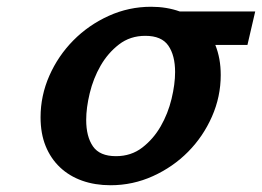

<svg xmlns="http://www.w3.org/2000/svg" viewBox="-20 -534 775 568"><path d="M100 -187Q100 -251 126 -310Q152 -369 197 -414.5Q242 -460 301.5 -487Q361 -514 427 -514Q473 -514 512 -500H735L712 -401H617Q625 -381 629 -359Q633 -337 633 -312Q633 -248 607 -189Q581 -130 536.5 -85Q492 -40 432.5 -13Q373 14 307 14Q261 14 223 0.5Q185 -13 157.5 -39Q130 -65 115 -102Q100 -139 100 -187ZM235 -179Q235 -130 255 -101Q275 -72 323 -72Q368 -72 401 -97.5Q434 -123 455.5 -160.5Q477 -198 487.5 -241.5Q498 -285 498 -321Q498 -370 478 -399Q458 -428 410 -428Q365 -428 332 -402.5Q299 -377 277.5 -339.5Q256 -302 245.5 -258.5Q235 -215 235 -179Z"/></svg>

Font: Perun
Style: Bold Italic
Weight: 700
Italic angle: -12°
Foundry: Copyright (c) Stefan Peev, Context Ltd, 2016
Version: Version 1.027